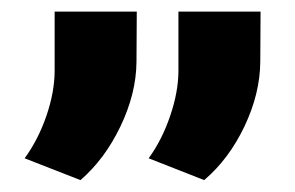

<svg xmlns="http://www.w3.org/2000/svg" viewBox="-20 -729 508 331"><path d="M22.5 -456.1Q45.9 -488.3 60.1 -529.5Q74.2 -570.8 74.2 -607.4V-709H215.8L215.3 -622.1Q214.8 -567.9 187.7 -511.2Q160.6 -454.6 118.7 -418.5ZM236.3 -456.1Q259.3 -487.8 273.4 -529.3Q287.6 -570.8 287.6 -607.4V-709H429.2L428.7 -622.1Q428.2 -567.4 401.4 -511Q374.5 -454.6 332 -418.5Z"/></svg>

Font: Heebo ExtraBold
Style: Regular
Weight: 800
Designer: Oded Ezer
Foundry: Meir Sadan
Version: Version 2.001; ttfautohint (v1.5.14-ce02) -l 8 -r 50 -G 200 